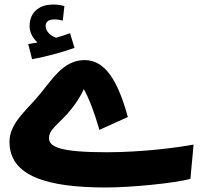

<svg xmlns="http://www.w3.org/2000/svg" viewBox="-20 -809 902 850"><path d="M122 -547C190 -559 262 -580 310 -597L290 -662C271 -655 250 -648 228 -642C208 -649 182 -667 182 -694C182 -712 195 -723 219 -723C233 -723 246 -721 258 -718L265 -782C252 -786 235 -789 214 -789C164 -789 111 -763 111 -693C111 -664 127 -638 146 -621C136 -619 122 -617 105 -614ZM449 21C563 21 751 2 823 -17L837 -169C763 -155 607 -135 452 -135C249 -135 197 -158 197 -197C197 -234 229 -251 277 -304C315 -346 342 -392 351 -414C373 -376 398 -312 420 -234L546 -291C502 -451 446 -543 355 -543C253 -543 206 -446 137 -369C79 -305 22 -254 22 -181C22 -29 189 21 449 21Z"/></svg>

Font: Noto Sans Arabic UI XCn Bk
Style: Regular
Weight: 900
Width: 2
Designer: Monotype Design Team, Nadine Chahine and Nizar Qandah
Foundry: Monotype Imaging Inc.
Version: Version 2.010